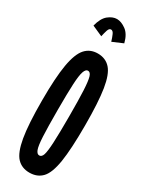

<svg xmlns="http://www.w3.org/2000/svg" viewBox="-216 -845 682 891"><g transform="rotate(30 125.0 -399.5)"><path d="M125 11Q84 11 58.5 -16Q33 -43 21 -112Q9 -181 9 -308Q9 -432 21 -501Q33 -570 58.5 -598.5Q84 -627 125 -627Q167 -627 192.5 -598.5Q218 -570 229 -501Q240 -432 240 -308Q240 -181 229 -112Q218 -43 192.5 -16Q167 11 125 11ZM125 -81Q138 -81 144 -99Q150 -117 152.5 -166Q155 -215 155 -308Q155 -397 152.5 -446Q150 -495 144 -515Q138 -535 125 -535Q113 -535 106 -515Q99 -495 96.5 -446Q94 -397 94 -308Q94 -215 96.5 -166Q99 -117 106 -99Q113 -81 125 -81ZM98 -704 42 -729Q53 -773 76 -791.5Q99 -810 122 -810Q145 -810 170.5 -791.5Q196 -773 207 -729L151 -705Q145 -725 138.5 -739.5Q132 -754 122 -754Q112 -754 107 -738.5Q102 -723 98 -704Z"/></g></svg>

Font: Inconsolata UltraCondensed Black
Style: Regular
Weight: 900
Width: 1
Monospace: yes
Designer: Raph Levien, Cyreal, Brenton Simpson
Foundry: Raph Levien, Cyreal, Google
Version: Version 3.001; ttfautohint (v1.8.2.53-6de2)